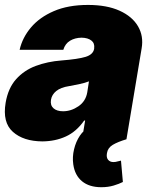

<svg xmlns="http://www.w3.org/2000/svg" viewBox="-31 -573 624 790"><path d="M143.6 8.8Q65.4 8.3 22 -30.5Q-21.5 -69.3 -7.8 -150.4Q2.4 -210.4 35.2 -247.1Q67.9 -283.7 116.2 -301.8Q164.6 -319.8 221.7 -324.2Q290.5 -329.6 321.3 -339.1Q352.1 -348.6 356.4 -372.1V-374Q359.4 -395 345 -406.2Q330.6 -417.5 304.7 -418Q277.3 -417.5 257.3 -405.5Q237.3 -393.6 229.5 -368.2H49.8Q61 -418 96.4 -460Q131.8 -502 190.7 -527.3Q249.5 -552.7 331.1 -552.7Q408.2 -552.7 460.7 -529.1Q513.2 -505.4 536.9 -464.8Q560.5 -424.3 551.8 -374L489.3 0H306.6L319.3 -77.1H315.4Q283.2 -31.2 240 -11.5Q196.8 8.3 143.6 8.8ZM228.5 -115.2Q261.7 -115.2 291.7 -135.7Q321.8 -156.2 328.1 -193.4L335 -238.3Q318.8 -231.9 298.1 -227.5Q277.3 -223.1 253.9 -218.8Q218.8 -213.4 200.4 -198.5Q182.1 -183.6 178.7 -162.1Q175.3 -139.6 189.2 -127.4Q203.1 -115.2 228.5 -115.2ZM385.7 197.3Q336.4 197.3 306.6 172.9Q276.9 148.4 270.5 103.5Q266.1 72.8 273.7 41.3Q281.2 9.8 297.6 -14.6Q314 -39.1 335.9 -47.9L489.3 0Q453.6 10.7 433.1 22.9Q412.6 35.2 409.2 56.6Q405.8 74.7 413.6 84.2Q421.4 93.8 435.5 93.8Q444.8 93.8 452.4 91.3Q460 88.9 466.8 87.9L474.6 175.8Q459.5 183.6 436.8 190.4Q414.1 197.3 385.7 197.3Z"/></svg>

Font: Inter Tight Black
Style: Italic
Weight: 900
Italic angle: -9.39999°
Designer: Rasmus Andersson
Foundry: rsms
Version: Version 3.004; ttfautohint (v1.8.4.7-5d5b)